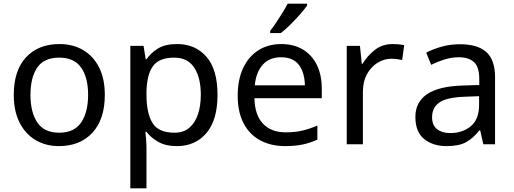

<svg xmlns="http://www.w3.org/2000/svg" viewBox="-20 -786 2798 1046"><path d="M551 -269Q551 -136 483.5 -63Q416 10 301 10Q230 10 174.5 -22.5Q119 -55 87 -117.5Q55 -180 55 -269Q55 -402 122 -474Q189 -546 304 -546Q377 -546 432.5 -513.5Q488 -481 519.5 -419.5Q551 -358 551 -269ZM146 -269Q146 -174 183.5 -118.5Q221 -63 303 -63Q384 -63 422 -118.5Q460 -174 460 -269Q460 -364 422 -418Q384 -472 302 -472Q220 -472 183 -418Q146 -364 146 -269Z M945 -546Q1044 -546 1104.5 -477Q1165 -408 1165 -269Q1165 -132 1104.5 -61Q1044 10 944 10Q882 10 841.5 -13.5Q801 -37 778 -68H772Q774 -51 776 -25Q778 1 778 20V240H690V-536H762L774 -463H778Q802 -498 841 -522Q880 -546 945 -546ZM929 -472Q847 -472 813.5 -426Q780 -380 778 -286V-269Q778 -170 810.5 -116.5Q843 -63 931 -63Q980 -63 1011.5 -90Q1043 -117 1058.5 -163.5Q1074 -210 1074 -270Q1074 -362 1038.5 -417Q1003 -472 929 -472Z M1512 -546Q1581 -546 1630.5 -516Q1680 -486 1706.5 -431.5Q1733 -377 1733 -304V-251H1366Q1368 -160 1412.5 -112.5Q1457 -65 1537 -65Q1588 -65 1627.5 -74.5Q1667 -84 1709 -102V-25Q1668 -7 1628 1.5Q1588 10 1533 10Q1457 10 1398.5 -21Q1340 -52 1307.5 -113.5Q1275 -175 1275 -264Q1275 -352 1304.5 -415Q1334 -478 1387.5 -512Q1441 -546 1512 -546ZM1511 -474Q1448 -474 1411.5 -433.5Q1375 -393 1368 -321H1641Q1640 -389 1609 -431.5Q1578 -474 1511 -474ZM1653 -756Q1641 -738 1616 -709.5Q1591 -681 1562.5 -652.5Q1534 -624 1510 -606H1452V-618Q1467 -637 1484.5 -663Q1502 -689 1519 -716.5Q1536 -744 1547 -766H1653Z M2119 -546Q2134 -546 2151.5 -544.5Q2169 -543 2182 -540L2171 -459Q2158 -462 2142.5 -464Q2127 -466 2113 -466Q2072 -466 2036 -443.5Q2000 -421 1978.5 -380.5Q1957 -340 1957 -286V0H1869V-536H1941L1951 -438H1955Q1981 -482 2022 -514Q2063 -546 2119 -546Z M2485 -545Q2583 -545 2630 -502Q2677 -459 2677 -365V0H2613L2596 -76H2592Q2557 -32 2518.5 -11Q2480 10 2412 10Q2339 10 2291 -28.5Q2243 -67 2243 -149Q2243 -229 2306 -272.5Q2369 -316 2500 -320L2591 -323V-355Q2591 -422 2562 -448Q2533 -474 2480 -474Q2438 -474 2400 -461.5Q2362 -449 2329 -433L2302 -499Q2337 -518 2385 -531.5Q2433 -545 2485 -545ZM2511 -259Q2411 -255 2372.5 -227Q2334 -199 2334 -148Q2334 -103 2361.5 -82Q2389 -61 2432 -61Q2500 -61 2545 -98.5Q2590 -136 2590 -214V-262Z"/></svg>

Font: Noto Sans Osmanya
Style: Regular
Weight: 400
Designer: Monotype Design Team
Foundry: Monotype Imaging Inc.
Version: Version 2.001; ttfautohint (v1.8.4.7-5d5b)